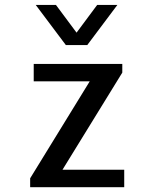

<svg xmlns="http://www.w3.org/2000/svg" viewBox="-20 -776 640 796"><path d="M105 0V-36.8L352 -438.8H119.8V-511H487V-475L239 -72.2H495V0ZM466.5 -755.5 341.8 -589.2H253L128.2 -755.5H212L324.8 -603.8H270L382.8 -755.5Z"/></svg>

Font: Chivo Mono Medium
Style: Regular
Weight: 500
Monospace: yes
Designer: Hector Gatti
Foundry: Omnibus-Type
Version: Version 1.008